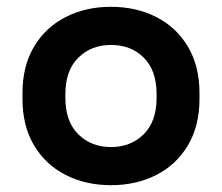

<svg xmlns="http://www.w3.org/2000/svg" viewBox="-20 -530 652 564"><path d="M306 14Q232 14 173 -16Q114 -46 80 -103Q46 -160 46 -240V-256Q46 -336 80 -393Q114 -450 173 -480Q232 -510 306 -510Q380 -510 439 -480Q498 -450 532 -393Q566 -336 566 -256V-240Q566 -160 532 -103Q498 -46 439 -16Q380 14 306 14ZM306 -98Q364 -98 402 -135.5Q440 -173 440 -243V-253Q440 -323 402.5 -360.5Q365 -398 306 -398Q248 -398 210 -360.5Q172 -323 172 -253V-243Q172 -173 210 -135.5Q248 -98 306 -98Z"/></svg>

Font: Space Grotesk Light
Style: Bold
Weight: 700
Version: Version 2.000